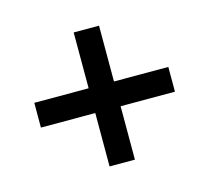

<svg xmlns="http://www.w3.org/2000/svg" viewBox="-72 -598 652 600"><g transform="rotate(-15 254.0 -298.0)"><path d="M294.9 -514.6Q274.4 -514.6 212.9 -514.6Q212.9 -469.7 212.9 -334Q168.9 -334 37.1 -334Q37.1 -314.5 37.1 -253.9Q81.1 -253.9 212.9 -253.9Q212.9 -210.9 212.9 -81.1Q233.4 -81.1 294.9 -81.1Q294.9 -124 294.9 -253.9Q338.9 -253.9 470.7 -253.9Q470.7 -274.4 470.7 -334Q426.8 -334 294.9 -334Q294.9 -378.9 294.9 -514.6Z"/></g></svg>

Font: TextaAlt
Style: Bold
Weight: 400
Designer: Daniel Hernandez & Miguel Hernandez
Version: Version 1.005;com.myfonts.easy.latinotype.texta.alt-bold.wfk